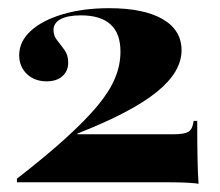

<svg xmlns="http://www.w3.org/2000/svg" viewBox="-20 -450 544 474"><path d="M470.2 4Q465.3 2.4 445.2 1.2Q425 0 396 0H21.8V-8.9Q93.5 -64.5 142.3 -108.9Q191.1 -153.2 221 -189.1Q250.8 -225 264.1 -257.3Q277.4 -289.5 277.4 -322.6Q277.4 -367.7 252.8 -389.9Q228.2 -412.1 179.8 -412.1Q147.6 -412.1 129.8 -402.8Q112.1 -393.5 112.1 -375.8Q112.1 -361.3 121.4 -350Q130.6 -338.7 139.5 -326.2Q148.4 -313.7 148.4 -295.2Q148.4 -275 134.3 -262.1Q120.2 -249.2 95.2 -249.2Q65.3 -249.2 46.4 -267.3Q27.4 -285.5 27.4 -313.7Q27.4 -347.6 56 -373.8Q84.7 -400 135.1 -414.9Q185.5 -429.8 249.2 -429.8Q334.7 -429.8 381.5 -402.8Q428.2 -375.8 428.2 -325.8Q428.2 -299.2 412.9 -273.4Q397.6 -247.6 366.5 -222.6Q335.5 -197.6 287.1 -172.2Q238.7 -146.8 171 -120.2V-118.5H408.1Q435.5 -118.5 445.6 -125Q455.6 -131.5 458.1 -151.6H466.9Q466.9 -90.3 467.7 -55.2Q468.5 -20.2 470.2 4Z"/></svg>

Font: Playfair 144pt SemiExpanded Black
Style: Regular
Weight: 900
Width: 6
Designer: Claus Eggers Sørensen
Foundry: Claus Eggers Sørensen
Version: Version 2.203